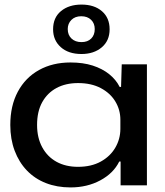

<svg xmlns="http://www.w3.org/2000/svg" viewBox="-20 -810 719 839"><path d="M288 9Q229 9 180.5 -10Q132 -29 97.5 -65Q63 -101 44 -151.5Q25 -202 25 -264Q25 -348 58 -409.5Q91 -471 150.5 -504Q210 -537 288 -537Q343 -537 385 -523.5Q427 -510 457 -486Q487 -462 503 -430H509L512 -529H622V0H507V-104H501Q476 -53 418.5 -22Q361 9 288 9ZM321 -81Q379 -81 420.5 -104Q462 -127 484 -165Q506 -203 506 -247V-287Q506 -330 484 -366.5Q462 -403 420.5 -425Q379 -447 321 -447Q267 -447 227 -425.5Q187 -404 164.5 -363.5Q142 -323 142 -264Q142 -208 164.5 -166.5Q187 -125 227 -103Q267 -81 321 -81ZM336 -574Q279 -574 245.5 -604Q212 -634 212 -682Q212 -733 246.5 -761.5Q281 -790 336 -790Q392 -790 425.5 -761Q459 -732 459 -682Q459 -632 424.5 -603Q390 -574 336 -574ZM336 -626Q363 -626 378.5 -641.5Q394 -657 394 -683Q394 -708 378 -723.5Q362 -739 335 -739Q308 -739 292 -723Q276 -707 276 -683Q276 -657 292.5 -641.5Q309 -626 336 -626Z"/></svg>

Font: Mona Sans Expanded Medium
Style: Regular
Weight: 500
Width: 7
Designer: Deni Anggara
Foundry: GitHub
Version: Version 2.000